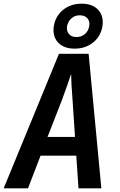

<svg xmlns="http://www.w3.org/2000/svg" viewBox="-29 -1022 649 1042"><path d="M-9 0 291 -730H452L521 0H397L385 -177H191L123 0ZM229 -279H378L365 -475Q361 -524 359 -563.5Q357 -603 357 -621Q351 -603 337.5 -563.5Q324 -524 306 -476ZM376 -758Q317 -758 286 -791.5Q255 -825 263 -880Q272 -935 313.5 -968.5Q355 -1002 414 -1002Q473 -1002 504 -968.5Q535 -935 527 -880Q518 -825 476.5 -791.5Q435 -758 376 -758ZM386 -821Q413 -821 432 -837.5Q451 -854 455 -880Q460 -906 445.5 -922.5Q431 -939 404 -939Q377 -939 358.5 -922.5Q340 -906 335 -880Q331 -854 345 -837.5Q359 -821 386 -821Z"/></svg>

Font: JetBrains Mono NL
Style: Bold Italic
Weight: 700
Italic angle: -9°
Designer: Philipp Nurullin, Konstantin Bulenkov
Foundry: JetBrains
Version: Version 2.304; ttfautohint (v1.8.4.7-5d5b)